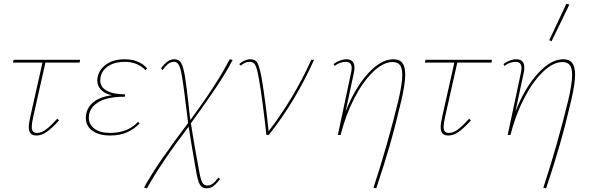

<svg xmlns="http://www.w3.org/2000/svg" viewBox="-20 -731 3191 1040"><path d="M160 -98Q152 -61 152 -46Q152 -26 159 -18.5Q166 -11 181 -11Q205 -11 230.5 -30.5Q256 -50 290 -88L300 -79Q263 -38 234.5 -17.5Q206 3 178 3Q156 3 146 -8Q136 -19 136 -43Q136 -63 144 -98L210 -392H50L54 -407H414L411 -392H226Z M777 -361 768 -351Q725 -396 655 -396Q603 -396 568 -374Q533 -352 525 -314Q523 -302 523 -296Q523 -259 558.5 -239.5Q594 -220 658 -220L656 -207Q566 -207 519.5 -181.5Q473 -156 463 -113Q461 -101 461 -94Q461 -57 491.5 -34Q522 -11 576 -11Q672 -11 728 -71L736 -62Q708 -33 669.5 -15Q631 3 576 3Q517 3 481 -22.5Q445 -48 445 -92Q445 -140 480 -172.5Q515 -205 585 -215Q547 -224 527 -245Q507 -266 507 -295Q507 -306 510 -318Q521 -360 559.5 -385Q598 -410 655 -410Q733 -410 777 -361Z M1163 231 1172 239Q1153 264 1136.5 276.5Q1120 289 1099 289Q1074 289 1062 267.5Q1050 246 1041 189Q1014 36 1002 -45Q855 147 776 289L760 285Q801 211 860 126Q919 41 999 -65L986 -169Q983 -193 977.5 -236.5Q972 -280 967 -308Q959 -360 949.5 -378Q940 -396 921 -396Q904 -396 889.5 -384Q875 -372 861 -352L852 -360Q870 -385 887 -397.5Q904 -410 925 -410Q950 -410 962 -388.5Q974 -367 983 -310Q990 -264 1001 -169Q1007 -107 1011 -81Q1155 -275 1224 -410L1240 -406Q1203 -335 1147 -252Q1091 -169 1014 -63Q1031 49 1057 186Q1066 239 1075 256.5Q1084 274 1104 274Q1132 274 1163 231Z M1681 -407Q1580 -181 1436 0H1423Q1401 -200 1382 -307Q1375 -345 1369.5 -362.5Q1364 -380 1355.5 -388Q1347 -396 1331 -396Q1307 -396 1284 -375L1276 -384Q1289 -396 1305 -403Q1321 -410 1336 -410Q1364 -410 1375 -389Q1386 -368 1397 -309Q1418 -186 1435 -20Q1573 -200 1666 -407Z M2175 -327Q2175 -277 2154 -187Q2124 -58 2092 53.5Q2060 165 2018 289L2003 286Q2081 48 2138 -188Q2159 -278 2159 -324Q2159 -363 2146 -379Q2133 -395 2107 -395Q2056 -395 2000.5 -341.5Q1945 -288 1898.5 -197.5Q1852 -107 1825 0H1810L1881 -334Q1882 -337 1883.5 -346Q1885 -355 1885 -362Q1885 -396 1852 -396Q1838 -396 1822 -390.5Q1806 -385 1793 -374L1787 -384Q1802 -396 1821 -403Q1840 -410 1857 -410Q1900 -410 1900 -364Q1900 -349 1896 -333L1852 -127Q1902 -254 1972.5 -332Q2043 -410 2111 -410Q2144 -410 2159.5 -390Q2175 -370 2175 -327Z M2391 -98Q2383 -61 2383 -46Q2383 -26 2390 -18.5Q2397 -11 2412 -11Q2436 -11 2461.5 -30.5Q2487 -50 2521 -88L2531 -79Q2494 -38 2465.5 -17.5Q2437 3 2409 3Q2387 3 2377 -8Q2367 -19 2367 -43Q2367 -63 2375 -98L2441 -392H2281L2285 -407H2645L2642 -392H2457Z M3095 -327Q3095 -277 3074 -187Q3044 -58 3012 53.5Q2980 165 2938 289L2923 286Q3001 48 3058 -188Q3079 -278 3079 -324Q3079 -363 3066 -379Q3053 -395 3027 -395Q2976 -395 2920.5 -341.5Q2865 -288 2818.5 -197.5Q2772 -107 2745 0H2730L2801 -334Q2802 -337 2803.5 -346Q2805 -355 2805 -362Q2805 -396 2772 -396Q2758 -396 2742 -390.5Q2726 -385 2713 -374L2707 -384Q2722 -396 2741 -403Q2760 -410 2777 -410Q2820 -410 2820 -364Q2820 -349 2816 -333L2772 -127Q2822 -254 2892.5 -332Q2963 -410 3031 -410Q3064 -410 3079.5 -390Q3095 -370 3095 -327ZM2955 -513 3048 -711 3064 -706 2968 -508Z"/></svg>

Font: Ysabeau Thin
Style: Italic
Weight: 200
Italic angle: -12°
Designer: Christian Thalmann (Catharsis Fonts)
Version: Version 0.003